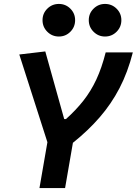

<svg xmlns="http://www.w3.org/2000/svg" viewBox="-20 -961 699 981"><path d="M181.6 0 222.2 -234.4 78.6 -682.6 211.4 -698.2 308.1 -352.5H316.9Q368.2 -398.4 406.2 -446.8Q444.3 -495.1 472.2 -554.7Q500 -614.3 520 -693.4H658.7Q632.8 -591.8 590.8 -511Q548.8 -430.2 489.7 -362.1Q430.7 -293.9 352.5 -231.4L312.5 0ZM280.8 -774.4Q246.1 -774.4 221.7 -798.8Q197.3 -823.2 197.3 -857.9Q197.3 -892.6 221.7 -916.7Q246.1 -940.9 280.8 -940.9Q315.4 -940.9 339.6 -916.7Q363.8 -892.6 363.8 -857.9Q363.8 -823.2 339.6 -798.8Q315.4 -774.4 280.8 -774.4ZM516.6 -774.4Q482.4 -774.4 458 -798.8Q433.6 -823.2 433.6 -857.9Q433.6 -892.6 458 -916.7Q482.4 -940.9 516.6 -940.9Q551.3 -940.9 575.7 -916.7Q600.1 -892.6 600.1 -857.9Q600.1 -823.2 575.7 -798.8Q551.3 -774.4 516.6 -774.4Z"/></svg>

Font: CaskaydiaCove NF
Style: Bold Italic
Weight: 700
Italic angle: -10°
Designer: Aaron Bell
Foundry: Saja Typeworks
Version: Version 2111.001; VTT 6.35;Nerd Fonts 3.2.1